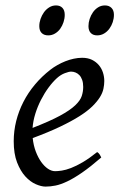

<svg xmlns="http://www.w3.org/2000/svg" viewBox="-20 -671 442 711"><path d="M190.9 -381.8Q174.8 -367.2 159.4 -346.2Q144 -325.2 131.6 -300.8Q119.1 -276.4 110.8 -249.8Q102.5 -223.1 100.6 -197.3Q164.6 -222.2 201.9 -242.4Q239.3 -262.7 258.3 -280.8Q277.3 -298.8 282.7 -315.4Q288.1 -332 288.1 -349.1Q288.1 -364.3 284.2 -375.2Q280.3 -386.2 273.9 -392.8Q267.6 -399.4 259.5 -402.6Q251.5 -405.8 243.2 -405.8Q235.4 -405.8 220.2 -400.1Q205.1 -394.5 190.9 -381.8ZM366.2 -371.1Q366.2 -357.4 363 -342.3Q359.9 -327.1 349.9 -311Q339.8 -294.9 322 -277.3Q304.2 -259.8 274.7 -241Q245.1 -222.2 202.6 -201.9Q160.2 -181.6 101.1 -159.7Q104 -132.3 112.5 -109.9Q121.1 -87.4 132.6 -71.3Q144 -55.2 157.5 -46.1Q170.9 -37.1 184.1 -37.1Q194.3 -37.1 209 -39.3Q223.6 -41.5 242.9 -48.8Q262.2 -56.2 286.4 -70.3Q310.5 -84.5 339.8 -107.9Q345.2 -105 349.4 -98.4Q353.5 -91.8 355 -87.9Q314.9 -53.2 284.2 -32Q253.4 -10.7 229.2 0.7Q205.1 12.2 185.8 16.1Q166.5 20 148.9 20Q132.8 20 112.3 11Q91.8 2 73.7 -17.8Q55.7 -37.6 43.2 -69.6Q30.8 -101.6 30.8 -147.9Q30.8 -186 40 -222.9Q49.3 -259.8 66.7 -293.7Q84 -327.6 109.4 -357.9Q134.8 -388.2 167 -413.1Q178.2 -421.9 192.4 -429.9Q206.5 -438 221.9 -444.1Q237.3 -450.2 253.2 -453.6Q269 -457 284.2 -457Q305.2 -457 320.6 -449.5Q335.9 -441.9 346.2 -429.7Q356.4 -417.5 361.3 -402.1Q366.2 -386.7 366.2 -371.1ZM219.7 -616.2Q219.7 -602.5 215.3 -589.1Q210.9 -575.7 203.1 -564.7Q195.3 -553.7 183.8 -546.9Q172.4 -540 158.7 -540Q143.1 -540 134.3 -548.8Q125.5 -557.6 125.5 -574.2Q125.5 -587.4 130.1 -600.8Q134.8 -614.3 142.8 -625.5Q150.9 -636.7 162.4 -643.8Q173.8 -650.9 187.5 -650.9Q202.6 -650.9 211.2 -641.8Q219.7 -632.8 219.7 -616.2ZM401.9 -616.2Q401.9 -602.5 397.5 -589.1Q393.1 -575.7 385 -564.7Q377 -553.7 365.5 -546.9Q354 -540 339.8 -540Q324.7 -540 316.2 -548.8Q307.6 -557.6 307.6 -574.2Q307.6 -587.4 312 -600.8Q316.4 -614.3 324.2 -625.5Q332 -636.7 343.3 -643.8Q354.5 -650.9 368.7 -650.9Q383.8 -650.9 392.8 -641.8Q401.9 -632.8 401.9 -616.2Z"/></svg>

Font: Gentium Plus Viet
Style: Italic
Weight: 400
Italic angle: -8°
Designer: J. Victor Gaultney, Annie Olsen, Iska Routamaa, Becca Hirsbrunner
Foundry: SIL International
Version: Version 5.000